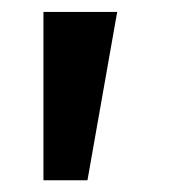

<svg xmlns="http://www.w3.org/2000/svg" viewBox="-20 -830 312 328"><path d="M54.2 -522V-809.6H180.2L129.4 -522Z"/></svg>

Font: Oswald
Style: DemiBold
Weight: 600
Designer: Vernon Adams
Foundry: Vernon Adams
Version: 3.0; ttfautohint (v0.95) -l 8 -r 50 -G 200 -x 0 -w "G" -W -c